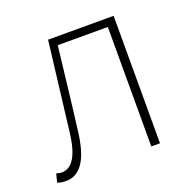

<svg xmlns="http://www.w3.org/2000/svg" viewBox="-101 -630 751 746"><g transform="rotate(-20 274.0 -257.0)"><path d="M51 13Q39 13 31 11.5Q23 10 15 7L24 -28Q29 -27 34 -25.5Q39 -24 46 -24Q79 -24 99.5 -58Q120 -92 128 -162Q139 -254 150 -345Q161 -436 172 -527H443V0H407V-494H200Q190 -409 180.5 -325.5Q171 -242 160 -156Q150 -69 122.5 -28Q95 13 51 13Z"/></g></svg>

Font: Noto Sans JP
Style: Regular
Weight: 100
Designer: Ryoko NISHIZUKA 西塚涼子 (kana, bopomofo & ideographs); Paul D. Hunt (Latin, Greek & Cyrillic); Sandoll Communications 산돌커뮤니
Foundry: Adobe
Version: Version 2.004;hotconv 1.0.118;makeotfexe 2.5.65603